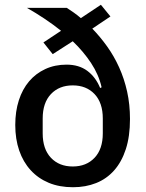

<svg xmlns="http://www.w3.org/2000/svg" viewBox="-20 -773 614 805"><path d="M443 -704 367 -653Q400 -619 429 -578.5Q458 -538 479.5 -490.5Q501 -443 513 -389Q525 -335 525 -274Q525 -201 507.5 -147.5Q490 -94 458.5 -58.5Q427 -23 383 -5.5Q339 12 286 12Q229 12 184.5 -6.5Q140 -25 108.5 -59.5Q77 -94 60.5 -142Q44 -190 44 -249Q44 -306 59 -352.5Q74 -399 102 -432Q130 -465 170 -483.5Q210 -502 259 -502Q311 -502 346 -476Q381 -450 400 -404L406 -407Q394 -460 362 -508.5Q330 -557 285 -600L201 -546L162 -595L236 -644Q202 -671 166 -695Q130 -719 93 -740H260Q274 -731 289 -720.5Q304 -710 319 -697L403 -753ZM285 -75Q342 -75 376.5 -111.5Q411 -148 411 -214V-276Q411 -342 376.5 -378.5Q342 -415 285 -415Q228 -415 193.5 -378.5Q159 -342 159 -276V-214Q159 -148 193.5 -111.5Q228 -75 285 -75Z"/></svg>

Font: IBM Plex Sans Hebrew Medium
Style: Regular
Weight: 500
Designer: Mike Abbink, Paul van der Laan, Pieter van Rosmalen, Yanek Iontef
Foundry: Bold Monday
Version: Version 1.2